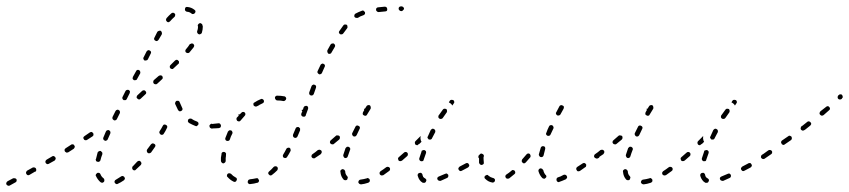

<svg xmlns="http://www.w3.org/2000/svg" viewBox="-26 -568 2672 604"><path d="M26 2Q27 -1 26 -4Q24 -7 21 -7Q18 -8 15 -7Q4 -1 -2 2Q-5 4 -6 7Q-7 10 -6 12Q-4 15 -1 16Q2 17 4 16Q11 12 22 6Q25 5 26 2ZM367 -6Q367 -9 365 -11Q365 -12 363 -13Q362 -14 361 -14Q359 -15 358 -14Q356 -14 355 -13Q346 -7 339 -3Q337 -2 336 -1Q335 0 335 1Q334 3 334 4Q335 6 335 7Q337 10 340 11Q342 12 345 10Q354 6 364 -1Q366 -3 367 -6ZM296 7Q299 6 301 4Q302 3 302 1Q303 0 302 -2Q302 -3 302 -4Q301 -6 300 -7Q293 -12 290 -20Q289 -23 286 -24Q283 -25 280 -24Q279 -23 278 -22Q277 -21 276 -20Q275 -18 275 -17Q275 -15 276 -14Q281 -3 290 5Q293 7 296 7ZM87 -29Q88 -31 88 -32Q88 -33 88 -35Q88 -36 87 -38Q86 -40 83 -41Q80 -42 77 -41L59 -31Q57 -29 56 -26Q55 -23 57 -21Q58 -18 61 -17Q64 -16 67 -18L84 -28Q86 -28 87 -29ZM419 -55Q418 -58 416 -60Q415 -61 414 -62Q412 -62 411 -62Q409 -62 408 -61Q407 -61 406 -60Q399 -52 392 -45Q391 -44 390 -43Q390 -41 390 -40Q390 -38 390 -37Q391 -36 392 -34Q394 -32 397 -32Q400 -32 402 -35Q409 -42 417 -49Q419 -52 419 -55ZM149 -68Q150 -71 148 -73Q147 -75 146 -75Q145 -76 144 -77Q142 -77 141 -77Q139 -77 138 -76L121 -66Q118 -64 117 -61Q116 -58 118 -55Q119 -54 120 -53Q121 -52 122 -52Q124 -51 125 -52Q127 -52 128 -53L146 -63Q148 -65 149 -68ZM275 -65Q276 -64 276 -62Q277 -61 278 -60Q280 -59 281 -59Q284 -58 287 -60Q289 -61 290 -64Q292 -73 296 -83Q296 -85 296 -86Q296 -88 295 -89Q294 -90 293 -91Q292 -92 291 -93Q288 -94 285 -92Q282 -91 281 -88Q278 -77 276 -68Q275 -67 275 -65ZM463 -111Q462 -114 460 -115Q457 -117 454 -117Q451 -116 449 -114Q443 -106 437 -98Q435 -95 436 -92Q436 -89 439 -87Q440 -86 441 -86Q443 -85 444 -86Q446 -86 447 -87Q448 -87 449 -88Q455 -97 461 -105Q463 -107 463 -111ZM209 -105Q210 -108 208 -110Q207 -112 206 -113Q205 -113 203 -114Q202 -114 200 -114Q199 -114 198 -113L181 -102Q178 -100 177 -97Q177 -94 178 -92Q179 -90 180 -90Q182 -89 183 -88Q184 -88 186 -88Q187 -89 189 -89L206 -100Q208 -102 209 -105ZM299 -130Q300 -127 303 -126Q306 -124 309 -126Q312 -127 313 -130Q317 -139 321 -148Q322 -151 321 -154Q320 -157 317 -158Q316 -159 314 -159Q313 -159 311 -158Q310 -158 309 -157Q308 -156 307 -154Q303 -145 299 -135Q298 -133 299 -130ZM267 -141Q268 -142 268 -144Q268 -145 268 -147Q268 -148 267 -149Q265 -152 262 -153Q259 -153 256 -151L240 -140Q237 -138 236 -135Q236 -132 238 -130Q239 -127 242 -127Q245 -126 248 -128L265 -139Q266 -140 267 -141ZM500 -171Q499 -174 496 -175Q495 -176 494 -176Q492 -177 491 -176Q489 -176 488 -175Q487 -174 486 -172Q482 -164 476 -155Q476 -154 475 -152Q475 -151 476 -149Q476 -148 477 -147Q478 -146 479 -145Q482 -143 485 -144Q488 -145 489 -147Q495 -156 499 -165Q501 -168 500 -171ZM644 -164Q645 -165 646 -166Q647 -167 648 -168Q648 -169 648 -171Q648 -174 646 -176Q644 -178 641 -178L640 -179Q639 -179 637 -178Q636 -177 635 -176Q634 -175 633 -174Q633 -173 633 -171Q633 -168 635 -166Q637 -164 640 -164H641Q642 -163 644 -164ZM591 -171Q593 -171 594 -172Q595 -173 596 -174Q597 -175 598 -176Q599 -179 598 -182Q596 -185 593 -186Q584 -189 577 -194Q576 -195 574 -195Q573 -195 571 -195Q570 -195 569 -194Q567 -193 566 -192Q565 -189 565 -186Q566 -183 569 -181Q578 -176 588 -172Q590 -171 591 -171ZM328 -194Q329 -192 332 -190Q333 -190 335 -189Q336 -189 338 -190Q339 -190 340 -191Q341 -192 342 -194L351 -212Q352 -215 351 -218Q350 -221 347 -222Q346 -223 344 -223Q343 -223 341 -222Q340 -222 339 -221Q338 -220 337 -218L328 -200Q327 -197 328 -194ZM536 -220Q537 -219 538 -218Q540 -218 541 -218Q543 -218 544 -219Q547 -220 548 -223Q549 -226 547 -229Q544 -236 539 -247Q539 -248 538 -249Q537 -250 535 -251Q534 -251 533 -251Q531 -251 530 -251Q527 -250 526 -247Q524 -244 525 -241Q530 -230 534 -222Q534 -221 536 -220ZM359 -258Q360 -255 363 -253Q364 -253 366 -253Q367 -253 368 -253Q370 -253 371 -254Q372 -255 373 -257L382 -275Q383 -278 383 -280Q382 -283 379 -285Q376 -286 373 -285Q370 -284 369 -282L360 -264Q358 -261 359 -258ZM434 -276Q434 -279 432 -281Q430 -284 427 -284Q423 -284 421 -282L406 -268Q404 -266 404 -263Q403 -260 406 -258Q408 -256 411 -255Q414 -255 416 -257L431 -271Q434 -273 434 -276ZM486 -323Q486 -327 484 -329Q482 -331 479 -331Q476 -331 473 -329L458 -316Q456 -314 456 -310Q456 -307 458 -305Q460 -303 463 -303Q466 -302 469 -305L483 -318Q486 -320 486 -323ZM391 -321Q392 -318 395 -316Q398 -315 401 -316Q404 -316 405 -319L415 -337Q416 -340 415 -343Q414 -346 412 -347Q409 -349 406 -348Q403 -347 402 -344L392 -326Q391 -323 391 -321ZM537 -369Q537 -371 537 -372Q537 -374 537 -375Q536 -376 535 -377Q533 -380 530 -380Q527 -380 524 -377Q518 -371 510 -363Q508 -361 508 -358Q508 -355 510 -353Q512 -351 515 -351Q518 -350 520 -353Q528 -360 535 -367Q536 -368 537 -369ZM425 -383Q426 -380 428 -378Q431 -377 434 -378Q437 -378 439 -381L448 -399Q450 -402 449 -405Q448 -408 445 -409Q443 -411 440 -410Q437 -409 435 -406L426 -388Q424 -386 425 -383ZM585 -425Q584 -428 582 -430Q581 -431 579 -431Q578 -432 576 -431Q575 -431 574 -430Q572 -430 571 -429Q566 -421 559 -413Q557 -411 557 -408Q557 -405 559 -403Q562 -401 565 -401Q568 -401 570 -403Q577 -412 583 -419Q585 -422 585 -425ZM459 -444Q460 -441 463 -440Q465 -438 468 -439Q471 -440 473 -443L483 -460Q484 -463 483 -466Q482 -469 480 -471Q477 -472 474 -471Q471 -470 469 -468L460 -450Q458 -447 459 -444ZM611 -488Q611 -490 610 -491Q610 -493 608 -493Q607 -494 606 -495Q604 -495 603 -495Q600 -495 598 -492Q596 -490 596 -487Q597 -485 597 -484Q597 -477 594 -469Q594 -466 595 -464Q597 -461 600 -460Q601 -460 603 -460Q604 -460 605 -461Q607 -462 608 -463Q609 -464 609 -465Q612 -475 612 -484Q612 -486 611 -488ZM497 -508Q496 -507 496 -505Q496 -504 497 -503Q498 -501 499 -500Q501 -498 504 -498Q507 -499 509 -501Q516 -509 523 -515Q525 -517 525 -520Q526 -523 524 -525Q522 -527 519 -528Q515 -528 513 -526Q505 -519 498 -511Q497 -510 497 -508ZM558 -545Q556 -543 556 -540Q555 -537 557 -534Q559 -532 562 -531Q570 -531 577 -525Q579 -523 582 -524Q585 -524 587 -527Q589 -529 589 -532Q589 -535 586 -537Q576 -545 564 -546Q561 -547 558 -545Z M786 6Q787 5 788 4Q788 2 789 1Q789 -1 788 -2Q787 -5 785 -7Q782 -8 779 -7Q770 -5 760 -4Q759 -3 757 -3Q756 -2 755 -1Q754 0 754 2Q753 3 753 5Q754 8 756 10Q759 12 762 11Q773 10 783 7Q785 7 786 6ZM714 4Q717 3 718 0Q720 -3 719 -6Q718 -9 715 -10Q707 -14 701 -21Q698 -23 695 -23Q692 -23 690 -21Q688 -19 688 -16Q687 -13 690 -11Q698 -2 708 3Q711 5 714 4ZM848 -38Q848 -41 846 -43Q844 -45 841 -45Q837 -45 835 -43Q828 -35 821 -29Q820 -28 819 -27Q818 -26 818 -24Q818 -23 818 -21Q819 -20 820 -19Q822 -16 825 -16Q828 -16 830 -18Q838 -24 846 -32Q848 -35 848 -38ZM669 -62Q669 -59 672 -56Q674 -54 677 -54Q680 -55 682 -57Q684 -59 684 -62Q684 -66 684 -71Q685 -76 685 -82Q686 -85 684 -87Q682 -90 679 -90Q677 -90 676 -90Q675 -89 673 -89Q672 -88 671 -86Q671 -85 671 -84Q670 -78 669 -72Q669 -67 669 -62ZM888 -98Q888 -101 885 -103Q882 -104 879 -103Q876 -102 875 -100Q870 -90 865 -82Q863 -79 864 -76Q864 -73 867 -72Q870 -70 873 -71Q876 -72 877 -74Q883 -83 888 -93Q889 -95 888 -98ZM683 -129Q684 -126 687 -125Q690 -124 693 -125Q696 -126 697 -129Q700 -139 705 -148Q706 -150 705 -153Q704 -156 701 -158Q700 -158 698 -158Q697 -158 695 -158Q694 -157 693 -156Q692 -155 691 -154Q687 -144 683 -134Q682 -131 683 -129ZM918 -161Q918 -162 918 -164Q917 -165 916 -166Q915 -167 914 -168Q911 -169 908 -168Q905 -167 904 -164Q900 -154 896 -145Q895 -142 896 -139Q897 -136 900 -135Q901 -134 903 -134Q904 -134 906 -135Q907 -135 908 -136Q909 -138 910 -139Q914 -148 918 -158Q918 -160 918 -161ZM666 -166Q667 -167 668 -168Q669 -170 669 -171Q669 -172 669 -174Q668 -177 666 -179Q663 -181 660 -180Q651 -179 641 -178Q638 -178 636 -176Q633 -174 633 -171Q633 -169 634 -168Q635 -167 636 -166Q637 -165 638 -164Q639 -163 641 -164Q652 -164 663 -165Q664 -166 666 -166ZM724 -208Q724 -206 725 -204Q722 -201 719 -198Q718 -197 718 -196Q718 -194 718 -193Q718 -191 719 -190Q719 -189 720 -188Q723 -186 726 -186Q729 -186 731 -189Q737 -196 744 -204Q746 -206 746 -209Q746 -212 744 -214Q742 -216 739 -216Q736 -216 734 -214Q731 -211 728 -208Q726 -209 724 -208ZM943 -231Q942 -234 939 -235Q938 -235 936 -235Q935 -235 933 -234Q932 -234 931 -233Q930 -232 929 -230L927 -223Q925 -223 923 -222Q923 -222 923 -222Q923 -222 923 -221Q924 -220 925 -218L922 -211Q921 -208 922 -205Q924 -202 927 -201Q928 -201 929 -201Q931 -201 932 -201Q934 -202 935 -203Q936 -204 936 -206L943 -225Q944 -228 943 -231ZM771 -242Q771 -239 772 -236Q774 -234 777 -233Q780 -232 783 -234Q786 -235 789 -237Q789 -237 789 -237Q789 -237 789 -237Q789 -237 790 -238Q795 -240 800 -243Q803 -244 804 -247Q805 -250 804 -252Q803 -254 802 -255Q801 -256 800 -256Q799 -257 797 -257Q796 -257 794 -256Q784 -252 775 -246Q772 -245 771 -242ZM844 -267Q842 -266 841 -265Q840 -264 839 -263Q839 -261 839 -260Q839 -257 841 -255Q843 -252 846 -252Q857 -252 866 -250Q869 -250 871 -252Q874 -254 874 -257Q875 -258 874 -260Q874 -261 873 -262Q872 -263 871 -264Q870 -265 868 -265Q858 -267 847 -267Q845 -267 844 -267ZM968 -298Q967 -300 964 -301Q961 -303 958 -301Q955 -300 954 -297L947 -278Q946 -275 947 -272Q948 -269 951 -268Q954 -267 957 -268Q960 -270 961 -272L968 -292Q969 -295 968 -298ZM996 -363Q995 -366 992 -367Q989 -369 986 -367Q983 -366 982 -363Q978 -354 973 -344Q972 -342 973 -339Q975 -336 977 -335Q980 -333 983 -335Q986 -336 987 -339Q991 -348 995 -357Q997 -360 996 -363ZM1028 -426Q1027 -429 1024 -431Q1022 -432 1019 -431Q1016 -431 1014 -428Q1009 -419 1004 -410Q1003 -407 1004 -404Q1005 -401 1007 -399Q1010 -398 1013 -399Q1016 -400 1017 -403Q1022 -412 1027 -420Q1029 -423 1028 -426ZM1067 -485Q1067 -488 1065 -490Q1062 -491 1059 -491Q1056 -491 1054 -488Q1048 -480 1042 -471Q1040 -469 1040 -466Q1041 -463 1043 -461Q1046 -459 1049 -460Q1052 -460 1054 -463Q1060 -471 1066 -479Q1068 -481 1067 -485ZM1122 -524Q1123 -527 1122 -530Q1121 -531 1120 -532Q1119 -533 1118 -534Q1117 -535 1115 -535Q1114 -535 1112 -534Q1101 -530 1092 -525Q1090 -524 1089 -521Q1088 -518 1089 -515Q1091 -512 1094 -512Q1097 -511 1100 -512Q1107 -517 1117 -520Q1120 -521 1122 -524ZM1191 -534Q1193 -537 1192 -540Q1192 -543 1190 -545Q1188 -547 1184 -547Q1173 -546 1164 -545Q1160 -545 1158 -542Q1157 -540 1157 -537Q1157 -534 1160 -532Q1162 -530 1165 -530Q1175 -531 1185 -532Q1189 -532 1191 -534ZM1242 -536Q1245 -538 1245 -541Q1245 -544 1242 -546Q1240 -548 1237 -548H1236Q1232 -548 1230 -546Q1228 -544 1228 -541Q1228 -538 1230 -536Q1233 -533 1236 -533H1237Q1240 -533 1242 -536Z M1137 3Q1138 0 1137 -3Q1137 -4 1136 -5Q1135 -6 1133 -7Q1132 -8 1130 -8Q1129 -8 1128 -7Q1117 -4 1108 -3Q1107 -3 1105 -2Q1104 -1 1103 0Q1102 1 1102 2Q1101 4 1101 5Q1102 8 1104 10Q1107 12 1110 12Q1120 11 1132 7Q1135 6 1137 3ZM1294 -2Q1297 3 1304 7Q1306 7 1307 7Q1309 7 1310 7Q1311 6 1313 5Q1314 4 1314 3Q1316 0 1315 -3Q1313 -6 1311 -7Q1307 -9 1306 -11Q1305 -11 1305 -12Q1305 -12 1305 -12Q1305 -12 1305 -13Q1305 -13 1305 -13Q1303 -16 1303 -19Q1302 -22 1299 -24Q1297 -25 1294 -24Q1291 -24 1289 -21Q1287 -18 1288 -15Q1289 -11 1291 -7Q1292 -5 1294 -2ZM1384 -12Q1385 -15 1384 -18Q1384 -19 1382 -20Q1381 -21 1380 -22Q1379 -22 1377 -22Q1376 -22 1374 -21Q1364 -17 1355 -13Q1352 -12 1350 -9Q1349 -7 1350 -4Q1351 -2 1352 -1Q1353 0 1354 0Q1356 1 1357 1Q1359 1 1360 1Q1369 -3 1380 -8Q1383 -9 1384 -12ZM1061 -1Q1064 -1 1066 -3Q1067 -4 1067 -6Q1068 -7 1068 -9Q1068 -10 1068 -11Q1067 -13 1066 -14Q1060 -20 1060 -29Q1059 -32 1057 -34Q1054 -36 1051 -36Q1050 -35 1049 -35Q1047 -34 1046 -33Q1045 -32 1045 -30Q1044 -29 1045 -27Q1046 -13 1055 -3Q1057 -1 1061 -1ZM1200 -32Q1201 -33 1201 -35Q1201 -36 1201 -38Q1200 -39 1200 -40Q1198 -43 1195 -43Q1192 -44 1189 -42Q1180 -35 1172 -30Q1170 -29 1170 -28Q1169 -27 1168 -25Q1168 -24 1168 -22Q1169 -21 1169 -19Q1171 -17 1174 -16Q1177 -16 1180 -17Q1189 -23 1198 -30Q1199 -31 1200 -32ZM1450 -46Q1451 -49 1449 -51Q1448 -53 1447 -54Q1446 -54 1445 -55Q1443 -55 1442 -55Q1440 -55 1439 -54Q1430 -49 1420 -44Q1419 -43 1418 -42Q1417 -41 1416 -39Q1416 -38 1416 -36Q1416 -35 1417 -34Q1419 -31 1421 -30Q1424 -29 1427 -31Q1437 -36 1446 -41Q1449 -43 1450 -46ZM1294 -64Q1295 -62 1298 -61Q1300 -60 1301 -61Q1303 -61 1304 -61Q1305 -62 1306 -63Q1307 -65 1307 -66Q1310 -75 1314 -86Q1315 -89 1314 -92Q1312 -95 1309 -96Q1308 -96 1306 -96Q1305 -96 1304 -95Q1302 -95 1301 -94Q1300 -93 1300 -91Q1296 -80 1293 -70Q1292 -67 1294 -64ZM1257 -80Q1257 -81 1257 -82Q1257 -84 1257 -85Q1256 -87 1255 -88Q1253 -90 1250 -90Q1247 -90 1245 -88Q1237 -81 1229 -74Q1228 -73 1227 -72Q1226 -70 1226 -69Q1226 -67 1227 -66Q1227 -64 1228 -63Q1230 -61 1233 -61Q1236 -61 1239 -63Q1247 -70 1255 -77Q1256 -78 1257 -80ZM1496 -76Q1497 -79 1495 -81Q1494 -83 1493 -83Q1492 -84 1490 -84Q1489 -85 1487 -84Q1486 -84 1485 -83L1482 -81Q1479 -79 1479 -76Q1478 -73 1480 -71Q1481 -70 1482 -69Q1483 -68 1485 -68Q1486 -67 1488 -68Q1489 -68 1491 -69L1493 -71Q1496 -73 1496 -76ZM985 -86Q986 -87 986 -88Q986 -90 986 -91Q986 -93 985 -94Q983 -96 980 -97Q977 -97 974 -96Q966 -89 957 -83Q954 -81 954 -78Q953 -75 955 -73Q957 -70 960 -70Q963 -69 965 -71Q974 -77 983 -83Q984 -84 985 -86ZM1055 -75Q1056 -72 1059 -71Q1062 -70 1065 -72Q1067 -73 1068 -76Q1071 -86 1075 -96Q1076 -98 1076 -99Q1076 -101 1075 -102Q1075 -103 1074 -104Q1073 -105 1071 -106Q1068 -107 1065 -106Q1063 -104 1061 -102Q1057 -91 1054 -81Q1053 -78 1055 -75ZM1284 -112Q1282 -112 1281 -113Q1279 -116 1279 -119Q1279 -122 1281 -124Q1289 -132 1296 -139Q1296 -140 1296 -140Q1297 -140 1297 -140Q1297 -139 1297 -138Q1296 -132 1298 -126Q1299 -124 1300 -122Q1297 -119 1294 -116Q1294 -116 1294 -116Q1290 -114 1287 -111Q1287 -111 1287 -111Q1287 -111 1287 -111Q1285 -111 1284 -112ZM1043 -132Q1043 -133 1043 -134Q1044 -136 1043 -137Q1043 -139 1042 -140Q1040 -142 1036 -142Q1033 -143 1031 -141Q1023 -134 1015 -127Q1014 -126 1013 -125Q1012 -123 1012 -122Q1012 -120 1012 -119Q1013 -117 1014 -116Q1016 -114 1019 -114Q1022 -113 1024 -115Q1033 -122 1041 -129Q1042 -130 1043 -132ZM1319 -134Q1321 -131 1323 -129Q1325 -129 1326 -129Q1328 -129 1329 -129Q1330 -130 1332 -131Q1333 -132 1333 -133Q1338 -143 1343 -152Q1344 -155 1343 -158Q1342 -161 1339 -162Q1338 -163 1336 -163Q1335 -163 1334 -163Q1332 -162 1331 -161Q1330 -160 1329 -159Q1324 -149 1320 -139Q1318 -137 1319 -134ZM1082 -144Q1083 -141 1086 -139Q1089 -138 1092 -139Q1094 -140 1096 -143Q1100 -152 1105 -162Q1107 -165 1106 -168Q1105 -171 1102 -172Q1099 -174 1096 -173Q1093 -172 1092 -169Q1087 -159 1082 -149Q1081 -147 1082 -144ZM1353 -202Q1353 -201 1353 -199Q1353 -198 1354 -197Q1355 -196 1356 -195Q1359 -193 1362 -194Q1365 -194 1367 -197Q1371 -203 1379 -214Q1380 -215 1380 -217Q1381 -218 1380 -220Q1380 -221 1380 -222Q1379 -224 1378 -225Q1375 -226 1372 -226Q1369 -226 1367 -223Q1359 -212 1354 -205Q1353 -204 1353 -202ZM1119 -226Q1119 -224 1120 -222L1116 -215Q1115 -212 1115 -209Q1116 -206 1119 -205Q1122 -203 1125 -204Q1128 -205 1129 -208L1140 -226Q1141 -229 1140 -232Q1140 -235 1137 -237Q1134 -238 1131 -237Q1128 -236 1127 -234L1122 -226Q1121 -226 1119 -226ZM1394 -254Q1397 -254 1400 -253Q1401 -252 1402 -251Q1403 -249 1403 -248Q1403 -246 1403 -245Q1402 -243 1401 -242Q1399 -239 1397 -236Q1395 -240 1391 -243Q1388 -245 1386 -246Q1387 -248 1389 -251Q1391 -254 1394 -254Z M1525 6Q1527 6 1528 5Q1529 4 1530 3Q1531 2 1531 0Q1532 -3 1530 -5Q1528 -8 1525 -8Q1517 -10 1511 -15Q1509 -18 1506 -18Q1503 -17 1500 -15Q1498 -13 1498 -10Q1498 -7 1501 -5Q1510 4 1522 6Q1524 7 1525 6ZM1756 -6Q1757 -7 1758 -9Q1758 -10 1758 -11Q1758 -13 1757 -14Q1756 -17 1753 -18Q1750 -19 1747 -18Q1737 -12 1729 -10Q1726 -9 1725 -6Q1724 -3 1725 0Q1725 1 1726 2Q1727 3 1728 4Q1730 5 1731 5Q1733 5 1734 4Q1743 1 1754 -4Q1755 -5 1756 -6ZM1685 -6Q1688 -5 1690 -8Q1691 -9 1692 -10Q1692 -11 1693 -13Q1693 -14 1692 -16Q1692 -17 1690 -18Q1685 -24 1683 -33Q1682 -34 1681 -35Q1680 -37 1679 -37Q1678 -38 1676 -38Q1675 -39 1673 -38Q1670 -37 1669 -35Q1667 -32 1668 -29Q1672 -16 1680 -8Q1682 -6 1685 -6ZM1595 -25Q1595 -28 1593 -31Q1592 -32 1591 -32Q1590 -33 1588 -33Q1587 -33 1585 -33Q1584 -32 1583 -31Q1575 -24 1567 -19Q1565 -18 1564 -15Q1563 -12 1565 -9Q1566 -8 1567 -7Q1568 -6 1570 -6Q1571 -6 1573 -6Q1574 -6 1576 -7Q1584 -13 1592 -20Q1595 -22 1595 -25ZM1818 -47Q1819 -50 1817 -52Q1816 -53 1815 -54Q1814 -55 1813 -55Q1811 -56 1810 -55Q1808 -55 1807 -54Q1798 -48 1790 -43Q1789 -42 1788 -41Q1787 -40 1787 -38Q1786 -37 1787 -35Q1787 -34 1788 -33Q1789 -30 1792 -29Q1795 -29 1798 -30Q1806 -36 1815 -42Q1818 -43 1818 -47ZM1484 -51Q1486 -49 1490 -49Q1491 -49 1492 -50Q1494 -51 1495 -52Q1496 -53 1496 -54Q1496 -56 1496 -57Q1495 -66 1495 -77Q1495 -80 1493 -82Q1491 -85 1488 -85Q1485 -85 1483 -82Q1481 -80 1481 -77Q1481 -66 1481 -56Q1482 -53 1484 -51ZM1643 -76Q1643 -77 1643 -79Q1643 -80 1642 -81Q1642 -83 1640 -84Q1638 -86 1635 -85Q1632 -85 1630 -82Q1623 -74 1617 -67Q1616 -66 1616 -64Q1615 -63 1615 -61Q1615 -60 1616 -59Q1617 -57 1618 -56Q1620 -54 1623 -54Q1626 -55 1628 -57Q1635 -65 1642 -73Q1643 -74 1643 -76ZM1859 -73Q1860 -74 1860 -76Q1861 -77 1860 -79Q1860 -80 1859 -81Q1857 -84 1854 -84Q1851 -85 1849 -83H1848Q1847 -82 1846 -81Q1845 -79 1845 -78Q1845 -77 1845 -75Q1846 -74 1846 -72Q1848 -70 1851 -69Q1854 -69 1857 -71Q1859 -72 1859 -73ZM1671 -77Q1672 -74 1675 -74Q1677 -73 1678 -74Q1680 -74 1681 -75Q1682 -75 1683 -77Q1684 -78 1684 -79Q1686 -88 1689 -99Q1690 -100 1689 -101Q1689 -103 1689 -104Q1688 -106 1687 -107Q1686 -107 1684 -108Q1681 -109 1678 -107Q1676 -106 1675 -103Q1672 -92 1669 -82Q1669 -79 1671 -77ZM1692 -145Q1694 -142 1696 -141Q1699 -140 1702 -141Q1705 -142 1706 -145Q1710 -154 1715 -164Q1716 -166 1715 -169Q1714 -172 1711 -174Q1708 -175 1705 -174Q1702 -173 1701 -170Q1696 -160 1693 -151Q1691 -148 1692 -145ZM1723 -210Q1724 -207 1727 -205Q1730 -204 1733 -205Q1736 -206 1737 -208Q1742 -217 1747 -226Q1748 -229 1748 -232Q1747 -235 1744 -236Q1741 -238 1738 -237Q1735 -236 1734 -234Q1729 -224 1724 -215Q1722 -213 1723 -210Z M2026 3Q2027 0 2026 -3Q2026 -4 2025 -5Q2024 -6 2022 -7Q2021 -8 2019 -8Q2018 -8 2017 -7Q2006 -4 1997 -3Q1996 -3 1994 -2Q1993 -1 1992 0Q1991 1 1991 2Q1990 4 1990 5Q1991 8 1993 10Q1996 12 1999 12Q2009 11 2021 7Q2024 6 2026 3ZM2183 -2Q2186 3 2193 7Q2195 7 2196 7Q2198 7 2199 7Q2200 6 2202 5Q2203 4 2203 3Q2205 0 2204 -3Q2202 -6 2200 -7Q2196 -9 2195 -11Q2194 -11 2194 -12Q2194 -12 2194 -12Q2194 -12 2194 -13Q2194 -13 2194 -13Q2192 -16 2192 -19Q2191 -22 2188 -24Q2186 -25 2183 -24Q2180 -24 2178 -21Q2176 -18 2177 -15Q2178 -11 2180 -7Q2181 -5 2183 -2ZM2273 -12Q2274 -15 2273 -18Q2273 -19 2271 -20Q2270 -21 2269 -22Q2268 -22 2266 -22Q2265 -22 2263 -21Q2253 -17 2244 -13Q2241 -12 2239 -9Q2238 -7 2239 -4Q2240 -2 2241 -1Q2242 0 2243 0Q2245 1 2246 1Q2248 1 2249 1Q2258 -3 2269 -8Q2272 -9 2273 -12ZM1950 -1Q1953 -1 1955 -3Q1956 -4 1956 -6Q1957 -7 1957 -9Q1957 -10 1957 -11Q1956 -13 1955 -14Q1949 -20 1949 -29Q1948 -32 1946 -34Q1943 -36 1940 -36Q1939 -35 1938 -35Q1936 -34 1935 -33Q1934 -32 1934 -30Q1933 -29 1934 -27Q1935 -13 1944 -3Q1946 -1 1950 -1ZM2089 -32Q2090 -33 2090 -35Q2090 -36 2090 -38Q2089 -39 2089 -40Q2087 -43 2084 -43Q2081 -44 2078 -42Q2069 -35 2061 -30Q2059 -29 2059 -28Q2058 -27 2057 -25Q2057 -24 2057 -22Q2058 -21 2058 -19Q2060 -17 2063 -16Q2066 -16 2069 -17Q2078 -23 2087 -30Q2088 -31 2089 -32ZM2339 -46Q2340 -49 2338 -51Q2337 -53 2336 -54Q2335 -54 2334 -55Q2332 -55 2331 -55Q2329 -55 2328 -54Q2319 -49 2309 -44Q2308 -43 2307 -42Q2306 -41 2305 -39Q2305 -38 2305 -36Q2305 -35 2306 -34Q2308 -31 2310 -30Q2313 -29 2316 -31Q2326 -36 2335 -41Q2338 -43 2339 -46ZM2183 -64Q2184 -62 2187 -61Q2189 -60 2190 -61Q2192 -61 2193 -61Q2194 -62 2195 -63Q2196 -65 2196 -66Q2199 -75 2203 -86Q2204 -89 2203 -92Q2201 -95 2198 -96Q2197 -96 2195 -96Q2194 -96 2193 -95Q2191 -95 2190 -94Q2189 -93 2189 -91Q2185 -80 2182 -70Q2181 -67 2183 -64ZM2146 -80Q2146 -81 2146 -82Q2146 -84 2146 -85Q2145 -87 2144 -88Q2142 -90 2139 -90Q2136 -90 2134 -88Q2126 -81 2118 -74Q2117 -73 2116 -72Q2115 -70 2115 -69Q2115 -67 2116 -66Q2116 -64 2117 -63Q2119 -61 2122 -61Q2125 -61 2128 -63Q2136 -70 2144 -77Q2145 -78 2146 -80ZM2385 -76Q2386 -79 2384 -81Q2383 -83 2382 -83Q2381 -84 2379 -84Q2378 -85 2376 -84Q2375 -84 2374 -83L2371 -81Q2368 -79 2368 -76Q2367 -73 2369 -71Q2370 -70 2371 -69Q2372 -68 2374 -68Q2375 -67 2377 -68Q2378 -68 2380 -69L2382 -71Q2385 -73 2385 -76ZM1874 -86Q1875 -87 1875 -88Q1875 -90 1875 -91Q1875 -93 1874 -94Q1872 -96 1869 -97Q1866 -97 1863 -96Q1855 -89 1846 -83Q1843 -81 1843 -78Q1842 -75 1844 -73Q1846 -70 1849 -70Q1852 -69 1854 -71Q1863 -77 1872 -83Q1873 -84 1874 -86ZM1944 -75Q1945 -72 1948 -71Q1951 -70 1954 -72Q1956 -73 1957 -76Q1960 -86 1964 -96Q1965 -98 1965 -99Q1965 -101 1964 -102Q1964 -103 1963 -104Q1962 -105 1960 -106Q1957 -107 1954 -106Q1952 -104 1950 -102Q1946 -91 1943 -81Q1942 -78 1944 -75ZM2173 -112Q2171 -112 2170 -113Q2168 -116 2168 -119Q2168 -122 2170 -124Q2178 -132 2185 -139Q2185 -140 2185 -140Q2186 -140 2186 -140Q2186 -139 2186 -138Q2185 -132 2187 -126Q2188 -124 2189 -122Q2186 -119 2183 -116Q2183 -116 2183 -116Q2179 -114 2176 -111Q2176 -111 2176 -111Q2176 -111 2176 -111Q2174 -111 2173 -112ZM1932 -132Q1932 -133 1932 -134Q1933 -136 1932 -137Q1932 -139 1931 -140Q1929 -142 1925 -142Q1922 -143 1920 -141Q1912 -134 1904 -127Q1903 -126 1902 -125Q1901 -123 1901 -122Q1901 -120 1901 -119Q1902 -117 1903 -116Q1905 -114 1908 -114Q1911 -113 1913 -115Q1922 -122 1930 -129Q1931 -130 1932 -132ZM2208 -134Q2210 -131 2212 -129Q2214 -129 2215 -129Q2217 -129 2218 -129Q2219 -130 2221 -131Q2222 -132 2222 -133Q2227 -143 2232 -152Q2233 -155 2232 -158Q2231 -161 2228 -162Q2227 -163 2225 -163Q2224 -163 2223 -163Q2221 -162 2220 -161Q2219 -160 2218 -159Q2213 -149 2209 -139Q2207 -137 2208 -134ZM1971 -144Q1972 -141 1975 -139Q1978 -138 1981 -139Q1983 -140 1985 -143Q1989 -152 1994 -162Q1996 -165 1995 -168Q1994 -171 1991 -172Q1988 -174 1985 -173Q1982 -172 1981 -169Q1976 -159 1971 -149Q1970 -147 1971 -144ZM2242 -202Q2242 -201 2242 -199Q2242 -198 2243 -197Q2244 -196 2245 -195Q2248 -193 2251 -194Q2254 -194 2256 -197Q2260 -203 2268 -214Q2269 -215 2269 -217Q2270 -218 2269 -220Q2269 -221 2269 -222Q2268 -224 2267 -225Q2264 -226 2261 -226Q2258 -226 2256 -223Q2248 -212 2243 -205Q2242 -204 2242 -202ZM2008 -226Q2008 -224 2009 -222L2005 -215Q2004 -212 2004 -209Q2005 -206 2008 -205Q2011 -203 2014 -204Q2017 -205 2018 -208L2029 -226Q2030 -229 2029 -232Q2029 -235 2026 -237Q2023 -238 2020 -237Q2017 -236 2016 -234L2011 -226Q2010 -226 2008 -226ZM2283 -254Q2286 -254 2289 -253Q2290 -252 2291 -251Q2292 -249 2292 -248Q2292 -246 2292 -245Q2291 -243 2290 -242Q2288 -239 2286 -236Q2284 -240 2280 -243Q2277 -245 2275 -246Q2276 -248 2278 -251Q2280 -254 2283 -254Z M2402 -85Q2403 -86 2403 -88Q2403 -89 2403 -91Q2403 -92 2402 -93Q2400 -96 2397 -96Q2394 -97 2391 -95L2373 -82Q2371 -81 2371 -80Q2370 -78 2370 -77Q2369 -75 2370 -74Q2370 -73 2371 -71Q2373 -69 2376 -68Q2379 -68 2381 -70L2400 -83Q2401 -84 2402 -85ZM2464 -129Q2465 -131 2465 -132Q2465 -134 2465 -135Q2464 -136 2464 -138Q2463 -139 2461 -140Q2460 -140 2459 -141Q2457 -141 2456 -141Q2454 -140 2453 -139L2434 -126Q2433 -125 2432 -124Q2432 -122 2431 -121Q2431 -119 2432 -118Q2432 -117 2433 -115Q2435 -113 2438 -112Q2441 -112 2443 -114L2462 -127Q2463 -128 2464 -129ZM2508 -161 2523 -173Q2525 -175 2526 -178Q2526 -181 2524 -183Q2522 -186 2519 -186Q2516 -187 2514 -185L2499 -173L2496 -171Q2494 -170 2494 -169Q2493 -167 2493 -166Q2492 -164 2493 -163Q2493 -161 2494 -160Q2496 -158 2499 -157Q2502 -157 2505 -159ZM2585 -226Q2585 -229 2583 -231Q2581 -234 2578 -234Q2575 -234 2573 -232Q2564 -225 2555 -218Q2553 -216 2552 -212Q2552 -209 2554 -207Q2556 -205 2559 -204Q2562 -204 2565 -206Q2574 -214 2582 -221Q2585 -223 2585 -226ZM2625 -264Q2625 -267 2623 -269Q2622 -270 2621 -271Q2619 -272 2618 -271Q2616 -271 2615 -271Q2614 -270 2613 -269L2611 -268Q2609 -265 2609 -262Q2609 -259 2611 -257Q2613 -255 2616 -255Q2620 -255 2622 -257L2623 -259Q2626 -261 2625 -264Z"/></svg>

Font: FRB American Cursive Dashed Extralight
Style: Italic
Weight: 200
Italic angle: -25°
Version: Version 2.0;Modular Font Editor K font №1